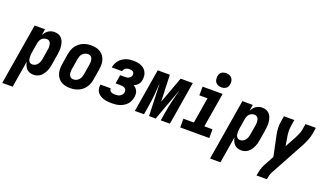

<svg xmlns="http://www.w3.org/2000/svg" viewBox="-119 -1356 3704 2171"><g transform="rotate(20 1733.0 -270.0)"><path d="M-34 215 88 -520H213L201 -446Q211 -464 223.5 -479.5Q236 -495 252 -506Q268 -517 287 -522.5Q306 -528 325 -528Q351 -528 374.5 -519Q398 -510 414 -491.5Q430 -473 437.5 -449.5Q445 -426 448 -400.5Q451 -375 449 -349Q447 -323 443 -297L423 -177Q420 -156 414.5 -135Q409 -114 400 -93.5Q391 -73 378 -54Q365 -35 347.5 -20.5Q330 -6 308.5 1Q287 8 266 8Q241 8 219 0.5Q197 -7 181.5 -23.5Q166 -40 157 -61Q148 -82 144 -105L91 215ZM212 -97Q229 -97 245.5 -105Q262 -113 273.5 -127.5Q285 -142 291.5 -159Q298 -176 301 -194L321 -314Q323 -326 324 -338Q325 -350 323.5 -361.5Q322 -373 319 -384.5Q316 -396 309.5 -404.5Q303 -413 293 -418Q283 -423 270 -423Q255 -423 239 -417.5Q223 -412 211 -400Q199 -388 192.5 -372.5Q186 -357 183 -341L163 -221Q161 -208 160 -195Q159 -182 159.5 -169Q160 -156 162 -143.5Q164 -131 170.5 -120.5Q177 -110 187.5 -103.5Q198 -97 212 -97Z M706 8Q676 8 647.5 2Q619 -4 595.5 -19Q572 -34 556 -56.5Q540 -79 532.5 -106.5Q525 -134 525.5 -164Q526 -194 531 -223L550 -343Q555 -368 563.5 -393Q572 -418 586.5 -440Q601 -462 622 -479.5Q643 -497 667 -508Q691 -519 716.5 -523.5Q742 -528 767 -528Q797 -528 825.5 -522Q854 -516 877.5 -501Q901 -486 917.5 -463.5Q934 -441 941.5 -413.5Q949 -386 948.5 -356Q948 -326 943 -297L923 -177Q919 -152 910.5 -127Q902 -102 887 -80Q872 -58 851.5 -40.5Q831 -23 807 -12Q783 -1 757 3.5Q731 8 706 8ZM707 -97Q725 -97 742 -104.5Q759 -112 772 -126.5Q785 -141 791.5 -158.5Q798 -176 801 -194L821 -314Q823 -326 824 -338Q825 -350 824 -362Q823 -374 819 -385Q815 -396 808 -405Q801 -414 790 -418.5Q779 -423 767 -423Q749 -423 731.5 -415.5Q714 -408 701 -393.5Q688 -379 682 -361.5Q676 -344 673 -326L653 -206Q651 -194 650 -182Q649 -170 650 -158Q651 -146 654.5 -135Q658 -124 665 -115Q672 -106 683.5 -101.5Q695 -97 707 -97Z M1206 8Q1181 8 1157 5.5Q1133 3 1111 -3.5Q1089 -10 1069 -22Q1049 -34 1035 -51.5Q1021 -69 1016 -92.5Q1011 -116 1015 -140L1016 -147H1140V-145Q1138 -132 1145 -121.5Q1152 -111 1163.5 -105.5Q1175 -100 1188.5 -98.5Q1202 -97 1215 -97Q1229 -97 1243.5 -100Q1258 -103 1270.5 -111Q1283 -119 1292 -132Q1301 -145 1303 -159Q1305 -173 1300 -186Q1295 -199 1283.5 -206Q1272 -213 1258 -215.5Q1244 -218 1230 -218H1172L1189 -323H1247Q1259 -323 1271.5 -325Q1284 -327 1295 -333.5Q1306 -340 1313.5 -351Q1321 -362 1322 -373Q1324 -385 1320.5 -395.5Q1317 -406 1308 -412.5Q1299 -419 1288 -421Q1277 -423 1265 -423Q1254 -423 1242 -420.5Q1230 -418 1220 -412Q1210 -406 1202.5 -395.5Q1195 -385 1194 -374L1193 -373H1069L1070 -376Q1074 -398 1083.5 -419.5Q1093 -441 1108 -459.5Q1123 -478 1143 -491.5Q1163 -505 1184.5 -513.5Q1206 -522 1228.5 -525Q1251 -528 1273 -528Q1298 -528 1322 -524.5Q1346 -521 1367.5 -512Q1389 -503 1406 -488Q1423 -473 1433.5 -452.5Q1444 -432 1446.5 -408Q1449 -384 1445 -360Q1443 -345 1437.5 -331Q1432 -317 1422 -305Q1412 -293 1399 -284Q1386 -275 1372 -269Q1388 -259 1400 -246Q1412 -233 1419.5 -216.5Q1427 -200 1427.5 -180.5Q1428 -161 1425 -142Q1421 -119 1411 -96.5Q1401 -74 1384 -55.5Q1367 -37 1345 -24.5Q1323 -12 1299.5 -4.5Q1276 3 1252.5 5.5Q1229 8 1206 8Z M1483 0 1569 -520H1715L1727 -199L1845 -520H1991L1905 0H1795L1812 -104Q1818 -140 1825 -176Q1832 -212 1841 -248Q1850 -284 1859.5 -320Q1869 -356 1878 -392L1734 0H1654L1640 -392Q1637 -356 1634.5 -320Q1632 -284 1629 -248Q1626 -212 1621 -176Q1616 -140 1610 -104L1593 0Z M2029 0V-105H2155L2206 -415H2108L2109 -520H2350L2281 -105H2379V0ZM2310 -585Q2290 -585 2271 -592.5Q2252 -600 2240.5 -615Q2229 -630 2226 -650Q2223 -670 2226 -690Q2228 -705 2235.5 -718Q2243 -731 2255.5 -739.5Q2268 -748 2282 -751.5Q2296 -755 2310 -755Q2330 -755 2348.5 -747.5Q2367 -740 2378.5 -725Q2390 -710 2393.5 -690Q2397 -670 2393 -650Q2391 -635 2384 -622Q2377 -609 2364.5 -600.5Q2352 -592 2338 -588.5Q2324 -585 2310 -585Z M2466 215 2588 -520H2713L2701 -446Q2711 -464 2723.5 -479.5Q2736 -495 2752 -506Q2768 -517 2787 -522.5Q2806 -528 2825 -528Q2851 -528 2874.5 -519Q2898 -510 2914 -491.5Q2930 -473 2937.5 -449.5Q2945 -426 2948 -400.5Q2951 -375 2949 -349Q2947 -323 2943 -297L2923 -177Q2920 -156 2914.5 -135Q2909 -114 2900 -93.5Q2891 -73 2878 -54Q2865 -35 2847.5 -20.5Q2830 -6 2808.5 1Q2787 8 2766 8Q2741 8 2719 0.5Q2697 -7 2681.5 -23.5Q2666 -40 2657 -61Q2648 -82 2644 -105L2591 215ZM2712 -97Q2729 -97 2745.5 -105Q2762 -113 2773.5 -127.5Q2785 -142 2791.5 -159Q2798 -176 2801 -194L2821 -314Q2823 -326 2824 -338Q2825 -350 2823.5 -361.5Q2822 -373 2819 -384.5Q2816 -396 2809.5 -404.5Q2803 -413 2793 -418Q2783 -423 2770 -423Q2755 -423 2739 -417.5Q2723 -412 2711 -400Q2699 -388 2692.5 -372.5Q2686 -357 2683 -341L2663 -221Q2661 -208 2660 -195Q2659 -182 2659.5 -169Q2660 -156 2662 -143.5Q2664 -131 2670.5 -120.5Q2677 -110 2687.5 -103.5Q2698 -97 2712 -97Z M3150 215H3025L3026 208Q3032 175 3040.5 142.5Q3049 110 3065 79L3133 -47L3082 -290Q3074 -328 3071.5 -367Q3069 -406 3076 -447L3088 -520H3213L3201 -447Q3195 -412 3196.5 -377.5Q3198 -343 3204 -310L3221 -208L3293 -340Q3306 -366 3318 -392.5Q3330 -419 3335 -447L3347 -520H3472L3460 -447Q3453 -406 3437.5 -367Q3422 -328 3402 -290L3174 129Q3164 148 3159.5 168Q3155 188 3151 208Z"/></g></svg>

Font: Iosevka Term Curly XBd Obl
Style: Regular
Weight: 800
Italic angle: -9°
Designer: Belleve Invis
Foundry: Belleve Invis
Version: Version 32.3.0